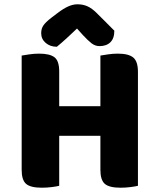

<svg xmlns="http://www.w3.org/2000/svg" viewBox="-20 -867 712 895"><path d="M256 -1Q245 2 222 5Q199 8 175 8Q122 8 101.5 -10Q81 -28 81 -75V-608Q93 -610 116 -613.5Q139 -617 162 -617Q212 -617 234 -600Q256 -583 256 -534V-372H448V-608Q460 -610 483 -613.5Q506 -617 529 -617Q579 -617 601 -599Q623 -581 623 -532V-1Q612 2 589 5Q566 8 542 8Q489 8 468.5 -10Q448 -28 448 -75V-234H256ZM339 -734Q315 -711 291 -689Q267 -667 245 -649Q214 -649 193 -667Q172 -685 172 -712Q172 -733 182 -748Q192 -763 219 -784L248 -806Q277 -828 299 -837.5Q321 -847 341 -847Q367 -847 388 -837.5Q409 -828 432 -805L513 -724Q513 -688 494.5 -670Q476 -652 444 -652Q424 -652 407 -665Q390 -678 366 -704Z"/></svg>

Font: Baloo Da 2 ExtraBold
Style: Regular
Weight: 800
Designer: Noopur Datye, Sulekha Rajkumar and Ek Type
Foundry: Ek Type
Version: Version 1.640;hotconv 1.0.111;makeotfexe 2.5.65597; ttfautoh